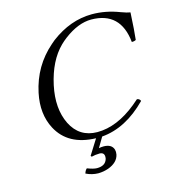

<svg xmlns="http://www.w3.org/2000/svg" viewBox="-123 -760 956 1061"><g transform="rotate(-15 354.5 -229.0)"><path d="M342.8 96.2Q316.4 96.7 296.4 102.1L291.5 96.2L345.7 9.8Q187.5 5.4 126 -110.8Q79.6 -199.2 104 -314.9Q134.8 -460.9 245.1 -556.6Q255.4 -565.4 264.6 -573.2Q376 -657.7 500 -658.2Q579.6 -658.2 657.7 -627.9Q691.9 -615.2 709.5 -612.8Q704.1 -507.3 698.2 -458Q687 -452.1 674.3 -453.1Q656.2 -629.9 489.3 -630.9Q414.6 -630.9 333.5 -569.8Q314.9 -555.7 298.8 -540Q224.6 -466.8 195.8 -334Q168.5 -206.1 213.4 -114.3Q259.8 -21.5 362.3 -21Q474.6 -21 589.4 -114.3Q604.5 -126.5 619.6 -140.1Q634.3 -138.7 639.6 -125Q518.6 -2 380.9 9.3L346.7 66.9Q359.9 64 373.5 64Q420.4 64 430.7 98.1Q434.1 111.3 431.2 126Q421.9 169.4 366.7 189.9Q338.9 199.7 308.6 200.2Q272.5 199.7 238.3 183.1Q242.7 166.5 253.4 157.2Q289.1 170.9 308.6 170.9Q356.4 170.9 367.2 134.8Q367.7 132.3 368.2 130.9Q373.5 97.2 342.8 96.2Z"/></g></svg>

Font: Linux Libertine Display Slanted O
Style: Slanted
Weight: 400
Designer: Philipp H. Poll
Foundry: Philipp H. Poll
Version: Version 5.0.9